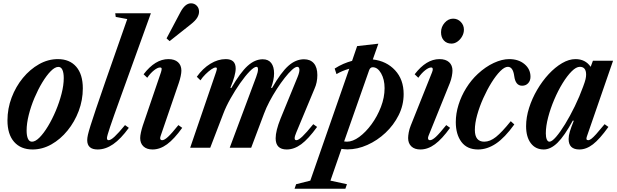

<svg xmlns="http://www.w3.org/2000/svg" viewBox="-20 -891 3722 1158"><path d="M176.5 10.5Q105.5 10.5 65.2 -35.2Q25 -81 25 -165Q25 -236 50 -302.2Q75 -368.5 118 -420.8Q161 -473 215.5 -503.8Q270 -534.5 329 -534.5Q400 -534.5 439.8 -488.5Q479.5 -442.5 479.5 -358Q479.5 -287.5 454.8 -221.8Q430 -156 387.2 -103.5Q344.5 -51 290 -20.2Q235.5 10.5 176.5 10.5ZM173 -36.5Q193.5 -36.5 218.8 -62Q244 -87.5 269.5 -129.8Q295 -172 316.5 -223Q338 -274 351.2 -325.5Q364.5 -377 364.5 -420.5Q364.5 -451.5 356.5 -469.5Q348.5 -487.5 332 -487.5Q311.5 -487.5 286.2 -462Q261 -436.5 235.2 -394Q209.5 -351.5 188 -300.8Q166.5 -250 153.5 -198.2Q140.5 -146.5 140.5 -103.5Q140.5 -72.5 148.5 -54.5Q156.5 -36.5 173 -36.5Z M569 10.5Q506 10.5 506 -46Q506 -58.5 510.2 -77.8Q514.5 -97 526 -133.8Q537.5 -170.5 559.2 -235Q581 -299.5 616.5 -402L747.5 -776L678 -789L675 -811H890L708.5 -308Q663 -182.5 644 -125.8Q625 -69 625 -58.5Q625 -45.5 635 -45.5Q648 -45.5 671.2 -67Q694.5 -88.5 734 -136.5L757 -120Q708.5 -53 662.5 -21.2Q616.5 10.5 569 10.5Z M900 10.5Q865 10.5 845.2 -8Q825.5 -26.5 825.5 -58.5Q825.5 -72 830 -92.5Q834.5 -113 841 -133L951 -455.5Q955 -468 955 -476Q955 -484 945 -484Q930.5 -484 908.8 -466.8Q887 -449.5 868 -422L846 -443Q916 -534.5 995.5 -534.5Q1033 -534.5 1053.5 -516Q1074 -497.5 1074 -465Q1074 -452 1069.8 -431.8Q1065.5 -411.5 1058.5 -391L949.5 -73Q946 -63 946 -58Q946 -45.5 958 -45.5Q971.5 -45.5 993.2 -65.5Q1015 -85.5 1056 -136.5L1079 -120Q1030.5 -52.5 987.8 -21Q945 10.5 900 10.5ZM1003 -643 984.5 -659.5 1069 -819Q1097 -871 1132 -871Q1152.5 -871 1166.5 -856.8Q1180.5 -842.5 1180.5 -820.5Q1180.5 -803 1169.5 -784.5Q1158.5 -766 1130.5 -744Z M1709.5 10.5Q1642.5 10.5 1642.5 -57Q1642.5 -102 1672 -175.5L1775 -427Q1787 -456.5 1785.8 -472.2Q1784.5 -488 1773 -488Q1761 -488 1741 -469.8Q1721 -451.5 1697.2 -421.2Q1673.5 -391 1649.5 -354Q1625.5 -317 1605.2 -278.5Q1585 -240 1572.5 -206L1495 0H1365.5L1525 -427Q1530.5 -442 1533.2 -452.8Q1536 -463.5 1536 -472.5Q1536 -488 1527.5 -488Q1512.5 -488 1485.8 -460.5Q1459 -433 1428.5 -389.5Q1398 -346 1370.5 -297.2Q1343 -248.5 1327 -206L1248 0H1127L1283 -456Q1288.5 -472.5 1288 -478.2Q1287.5 -484 1280.5 -484Q1271 -484 1254.2 -472.5Q1237.5 -461 1219.5 -443.2Q1201.5 -425.5 1189 -406.5L1167 -428Q1203 -478.5 1248.8 -506.5Q1294.5 -534.5 1341.5 -534.5Q1401.5 -534.5 1401.5 -478Q1401.5 -438 1369.5 -361.5L1375 -360Q1429.5 -454 1473.5 -493.8Q1517.5 -533.5 1564.5 -533.5Q1598.5 -533.5 1615.8 -511Q1633 -488.5 1633 -448.5Q1633 -409 1615 -361.5L1620.5 -360Q1674.5 -454 1719 -493.8Q1763.5 -533.5 1813.5 -533.5Q1852 -533.5 1873 -509Q1894 -484.5 1894 -438Q1894 -393.5 1877 -356L1767 -92Q1747 -45.5 1767.5 -45.5Q1780 -45.5 1803.5 -67.5Q1827 -89.5 1869.5 -142L1892.5 -125.5Q1840 -53 1797 -21.2Q1754 10.5 1709.5 10.5Z M1756.5 247.5 1766 220 1851.5 198.5 2086.5 -476.5Q2041.5 -463.5 2009.5 -444L1998.5 -477.5Q2025 -494.5 2051.2 -505.8Q2077.5 -517 2103.5 -524L2134 -613L2262 -627.5L2228.5 -532.5Q2311 -523 2362.8 -467.2Q2414.5 -411.5 2414.5 -323.5Q2414.5 -256.5 2384.5 -196.5Q2354.5 -136.5 2305 -90Q2255.5 -43.5 2195.5 -16.8Q2135.5 10 2076 10Q2066.5 10 2056.8 9Q2047 8 2039.5 7L1973 198.5L2072.5 220L2063 247.5ZM2072.5 -36.5Q2107.5 -36.5 2146.8 -65.2Q2186 -94 2220.8 -141.5Q2255.5 -189 2277.5 -246Q2299.5 -303 2299.5 -359.5Q2299.5 -412 2278.5 -448.8Q2257.5 -485.5 2228 -485.5Q2212.5 -485.5 2206 -466.5L2055.5 -38Q2063 -36.5 2072.5 -36.5Z M2703 -628Q2674.5 -628 2657.2 -646.8Q2640 -665.5 2640 -696.5Q2640 -729 2662 -753.8Q2684 -778.5 2713 -778.5Q2740 -778.5 2759 -759Q2778 -739.5 2778 -712Q2778 -691 2767.2 -671.8Q2756.5 -652.5 2739.2 -640.2Q2722 -628 2703 -628ZM2515.5 10.5Q2480.5 10.5 2461 -8Q2441.5 -26.5 2441.5 -58.5Q2441.5 -72 2445.2 -92.5Q2449 -113 2457 -133L2586 -455.5Q2589 -462.5 2589.5 -466.8Q2590 -471 2590 -474Q2590 -484 2580 -484Q2565.5 -484 2543.8 -466.8Q2522 -449.5 2503 -422L2481 -443Q2551 -534.5 2630.5 -534.5Q2668 -534.5 2688.5 -516Q2709 -497.5 2709 -465Q2709 -452 2705.2 -431.8Q2701.5 -411.5 2693.5 -391L2565 -73Q2562.5 -66.5 2562 -63.5Q2561.5 -60.5 2561.5 -58Q2561.5 -45.5 2573.5 -45.5Q2587 -45.5 2608.8 -65.5Q2630.5 -85.5 2671.5 -136.5L2694.5 -120Q2646 -52.5 2603.2 -21Q2560.5 10.5 2515.5 10.5Z M2863.5 10.5Q2797 10.5 2763 -35Q2729 -80.5 2729 -154.5Q2729 -206 2745.5 -259Q2762 -312 2792 -360.2Q2822 -408.5 2862 -445.5Q2908.5 -488.5 2958.2 -511.5Q3008 -534.5 3051 -534.5Q3107.5 -534.5 3143.5 -504.2Q3179.5 -474 3179.5 -428Q3179.5 -404.5 3165.5 -389.2Q3151.5 -374 3129 -374Q3089 -374 3081.5 -432Q3074 -488 3043 -488Q3023 -488 2997 -461.8Q2971 -435.5 2944.2 -392.5Q2917.5 -349.5 2894.8 -298.8Q2872 -248 2858 -197.8Q2844 -147.5 2844 -107.5Q2844 -36.5 2900.5 -36.5Q2935.5 -36.5 2971.5 -65.2Q3007.5 -94 3060.5 -160L3082 -140.5Q3024.5 -60.5 2971.5 -25Q2918.5 10.5 2863.5 10.5Z M3259.5 10.5Q3210 10.5 3181.5 -27.2Q3153 -65 3153 -130Q3153 -183.5 3171 -240.2Q3189 -297 3219.8 -349.5Q3250.5 -402 3289.2 -443.8Q3328 -485.5 3369.8 -510Q3411.5 -534.5 3451 -534.5Q3510.5 -534.5 3542.5 -488L3556 -524.5H3677.5L3519.5 -67.5Q3511.5 -45.5 3527.5 -45.5Q3535.5 -45.5 3546.2 -53.5Q3557 -61.5 3575.8 -82.2Q3594.5 -103 3626.5 -142L3649.5 -125.5Q3596.5 -51.5 3556.2 -20.5Q3516 10.5 3474.5 10.5Q3409.5 10.5 3409.5 -52.5Q3409.5 -73 3417 -98Q3424.5 -123 3440.5 -162.5L3435 -164Q3384 -70.5 3342.5 -30Q3301 10.5 3259.5 10.5ZM3294 -36.5Q3308.5 -36.5 3333.8 -65.5Q3359 -94.5 3388.5 -142.8Q3418 -191 3446.8 -250Q3475.5 -309 3497 -368.5Q3508 -398 3511.5 -413.2Q3515 -428.5 3515 -441Q3515 -488 3477 -488Q3455 -488 3427.8 -460.8Q3400.5 -433.5 3373 -388.8Q3345.5 -344 3322.8 -290.5Q3300 -237 3286 -183.5Q3272 -130 3272 -86.5Q3272 -63.5 3277.8 -50Q3283.5 -36.5 3294 -36.5Z"/></svg>

Font: Libre Caslon Condensed Bold
Style: Italic
Weight: 700
Italic angle: -22.583°
Designer: Pablo Impallari, Rodrigo Fuenzalida, Katja Schimmel, Ertekin Erdin
Foundry: Pablo Impallari, Rodrigo Fuenzalida
Version: Version 2.000; ttfautohint (v1.8.4.7-5d5b);gftools[0.9.33]